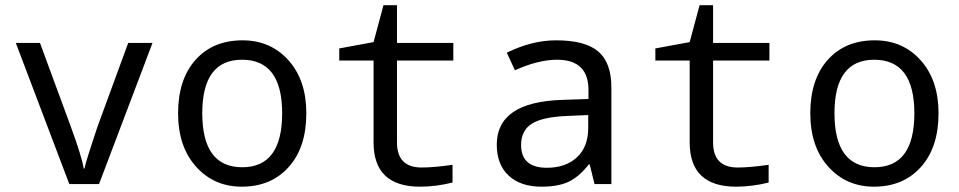

<svg xmlns="http://www.w3.org/2000/svg" viewBox="-20 -699 3641 729"><path d="M243.2 0 40 -536.1H131.8L249 -217.8Q290.5 -105 297.9 -59.1H300.8Q304.2 -80.6 350.1 -217.8L466.8 -536.1H559.1L356 0Z M897.9 9.8Q792.5 9.8 724.4 -66.2Q656.2 -142.1 656.2 -269Q656.2 -397.5 722.4 -471.7Q788.6 -545.9 900.9 -545.9Q1007.3 -545.9 1075.2 -470.2Q1143.1 -394.5 1143.1 -269Q1143.1 -139.6 1076.2 -64.9Q1009.3 9.8 897.9 9.8ZM899.9 -64Q1051.3 -64 1051.3 -269Q1051.3 -472.2 898.9 -472.2Q748 -472.2 748 -269Q748 -64 899.9 -64Z M1698.2 -73.2V-5.9Q1634.8 9.8 1575.2 9.8Q1398.4 9.8 1398.4 -158.2V-469.2H1268.1V-515.1L1398.4 -539.1L1436 -679.2H1487.3V-536.1H1701.2V-469.2H1487.3V-158.2Q1487.3 -63 1581.1 -63Q1626.5 -63 1698.2 -73.2Z M2237.3 0 2219.2 -74.2H2215.3Q2177.7 -26.9 2138.2 -8.5Q2098.6 9.8 2036.1 9.8Q1956.5 9.8 1911.4 -32.2Q1866.2 -74.2 1866.2 -149.9Q1866.2 -312 2115.2 -319.8L2214.4 -323.2V-356.9Q2214.4 -472.2 2095.2 -472.2Q2023.4 -472.2 1935.1 -432.1L1904.3 -499Q2000 -545.9 2091.3 -545.9Q2202.1 -545.9 2251.7 -503.4Q2301.3 -460.9 2301.3 -367.2V0ZM2213.4 -262.2 2134.3 -258.8Q2038.6 -254.9 1998.5 -228.8Q1958.5 -202.6 1958.5 -148.9Q1958.5 -62 2056.2 -62Q2127.9 -62 2170.7 -101.8Q2213.4 -141.6 2213.4 -213.9Z M2898.4 -73.2V-5.9Q2835 9.8 2775.4 9.8Q2598.6 9.8 2598.6 -158.2V-469.2H2468.3V-515.1L2598.6 -539.1L2636.2 -679.2H2687.5V-536.1H2901.4V-469.2H2687.5V-158.2Q2687.5 -63 2781.2 -63Q2826.7 -63 2898.4 -73.2Z M3298.3 9.8Q3192.9 9.8 3124.8 -66.2Q3056.6 -142.1 3056.6 -269Q3056.6 -397.5 3122.8 -471.7Q3189 -545.9 3301.3 -545.9Q3407.7 -545.9 3475.6 -470.2Q3543.5 -394.5 3543.5 -269Q3543.5 -139.6 3476.6 -64.9Q3409.7 9.8 3298.3 9.8ZM3300.3 -64Q3451.7 -64 3451.7 -269Q3451.7 -472.2 3299.3 -472.2Q3148.4 -472.2 3148.4 -269Q3148.4 -64 3300.3 -64Z"/></svg>

Font: Noto Mono
Style: Regular
Weight: 400
Designer: Monotype Design Team
Foundry: Monotype Imaging Inc.
Version: Version 1.00